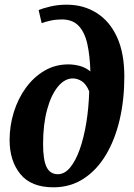

<svg xmlns="http://www.w3.org/2000/svg" viewBox="-20 -790 572 820"><path d="M208 10Q113 10 67 -46.5Q21 -103 21 -192Q21 -253 39 -311Q57 -369 90.5 -415Q124 -461 170 -488Q216 -515 272 -515Q296 -515 320.5 -508.5Q345 -502 366 -485Q364 -552 353 -602Q342 -652 316 -679.5Q290 -707 244 -707Q219 -707 196 -702Q173 -697 158 -691L145 -747Q161 -754 194 -762Q227 -770 265 -770Q337 -770 393 -734.5Q449 -699 480 -631Q511 -563 511 -463Q511 -364 491 -278.5Q471 -193 432 -128Q393 -63 336.5 -26.5Q280 10 208 10ZM227 -46Q256 -46 279.5 -74.5Q303 -103 320.5 -152Q338 -201 348.5 -265Q359 -329 361 -400Q348 -431 329.5 -443Q311 -455 291 -455Q256 -455 227 -419.5Q198 -384 181 -321Q164 -258 164 -175Q164 -107 179 -76.5Q194 -46 227 -46Z"/></svg>

Font: Noto Serif Condensed
Style: Bold Italic
Weight: 700
Width: 3
Italic angle: -12°
Designer: Monotype Design Team
Foundry: Monotype Imaging Inc.
Version: Version 2.014